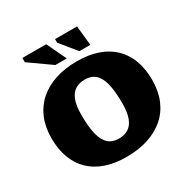

<svg xmlns="http://www.w3.org/2000/svg" viewBox="-201 -1099 1274 1296"><g transform="rotate(-30 435.5 -451.0)"><path d="M451 -713Q541.5 -713 611.8 -688.5Q682 -664 730.2 -617.5Q778.5 -571 803.5 -503.5Q828.5 -436 828.5 -350Q828.5 -263.5 800.2 -195.8Q772 -128 718.5 -81.2Q665 -34.5 589.5 -10Q514 14.5 420 14.5Q329.5 14.5 259.2 -9.8Q189 -34 140.8 -80.5Q92.5 -127 67.5 -194.5Q42.5 -262 42.5 -348.5Q42.5 -434.5 71 -502.2Q99.5 -570 153 -617Q206.5 -664 281.8 -688.5Q357 -713 451 -713ZM436.5 -118.5Q480 -118.5 511 -137.8Q542 -157 558.5 -200.2Q575 -243.5 575 -315.5Q575 -408.5 560.5 -466.8Q546 -525 515 -552.2Q484 -579.5 435 -579.5Q391.5 -579.5 360.2 -560.2Q329 -541 312.5 -498Q296 -455 296 -383Q296 -290 310.5 -231.8Q325 -173.5 356.2 -146Q387.5 -118.5 436.5 -118.5ZM401.5 -763.5H312.5L143.5 -883V-916H329ZM585 -763.5H499.5L398 -888V-916H569.5Z"/></g></svg>

Font: Newsreader 9pt ExtraBold
Style: Regular
Weight: 800
Designer: Hugues Gentile
Foundry: Production Type
Version: Version 1.003